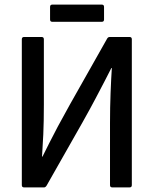

<svg xmlns="http://www.w3.org/2000/svg" viewBox="-20 -816 669 836"><path d="M85 0Q75 0 75 -10V-645Q75 -655 85 -655H161Q171 -655 171 -645V-362Q171 -285 168.5 -231Q166 -177 163 -134H165Q179 -162 194.5 -193Q210 -224 231.5 -264.5Q253 -305 285 -362L446 -647Q450 -655 458 -655H544Q554 -655 554 -645V-10Q554 0 544 0H469Q459 0 459 -10V-281Q459 -348 461.5 -412Q464 -476 467 -520H465Q451 -492 435 -461.5Q419 -431 396.5 -388Q374 -345 338 -281L183 -8Q178 0 172 0ZM208 -721Q198 -721 198 -731V-786Q198 -796 208 -796H423Q433 -796 433 -786V-731Q433 -721 423 -721Z"/></svg>

Font: Sofia Sans Semi Condensed SemiBold
Style: Regular
Weight: 600
Designer: Botio Nikoltchev, Ani Petrova
Foundry: lettersoup
Version: Version 4.100